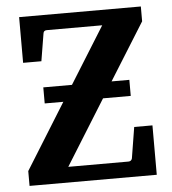

<svg xmlns="http://www.w3.org/2000/svg" viewBox="-50 -717 681 762"><g transform="rotate(-5 290.5 -335.5)"><path d="M357.9 -320.8 196.8 -62H436Q448.2 -62 451.2 -73.2L471.2 -196.8H543.9V0H37.1V-59.1L199.7 -320.8H125.5V-384.8H239.7L379.9 -609.9H159.2Q146.5 -609.9 145 -598.1L127 -488.8H54.2V-670.9H539.1V-611.8L397.5 -384.8H468.3V-320.8Z"/></g></svg>

Font: Charis SIL
Style: Bold
Weight: 700
Foundry: SIL International
Version: Version 4.112